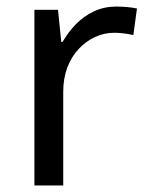

<svg xmlns="http://www.w3.org/2000/svg" viewBox="-20 -566 453 586"><path d="M335 -546Q350 -546 367.5 -544.5Q385 -543 398 -540L387 -459Q374 -462 358.5 -464Q343 -466 329 -466Q298 -466 270 -453Q242 -440 220 -416.5Q198 -393 185.5 -360Q173 -327 173 -286V0H85V-536H157L167 -438H171Q188 -468 212 -492.5Q236 -517 267 -531.5Q298 -546 335 -546Z"/></svg>

Font: ugurmukhi25
Style: Book
Weight: 400
Designer: Jelle Bosma - Monotype Design Team
Foundry: Monotype Imaging Inc.
Version: Version 2.003